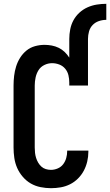

<svg xmlns="http://www.w3.org/2000/svg" viewBox="-20 -978 577 1006"><path d="M343 -774Q343 -799 348 -824.5Q353 -850 365 -872Q377 -894 396 -911.5Q415 -929 438.5 -939.5Q462 -950 487 -954Q512 -958 537 -958V-874Q517 -874 498 -867.5Q479 -861 465.5 -847Q452 -833 446.5 -813.5Q441 -794 441 -774ZM247 8Q220 8 192.5 2.5Q165 -3 141.5 -16.5Q118 -30 99.5 -51.5Q81 -73 70 -98Q59 -123 55 -150.5Q51 -178 51 -205V-530Q51 -555 54 -580.5Q57 -606 64.5 -630Q72 -654 85.5 -675.5Q99 -697 118.5 -713Q138 -729 163 -736Q188 -743 213 -743Q232 -743 251 -739.5Q270 -736 287.5 -727.5Q305 -719 319 -705.5Q333 -692 343 -676V-774H441V-530H343V-546Q343 -565 338.5 -584Q334 -603 321.5 -618Q309 -633 290.5 -640Q272 -647 253 -647Q232 -647 212.5 -637.5Q193 -628 182 -610.5Q171 -593 166.5 -572Q162 -551 162 -530V-205Q162 -191 163.5 -177.5Q165 -164 169 -151Q173 -138 180 -126Q187 -114 197 -105Q207 -96 220 -92Q233 -88 247 -88Q265 -88 282.5 -95.5Q300 -103 311 -117.5Q322 -132 327 -150Q332 -168 332 -186V-189H443V-183Q443 -157 437 -131.5Q431 -106 419 -83.5Q407 -61 388.5 -42.5Q370 -24 347 -12.5Q324 -1 298.5 3.5Q273 8 247 8Z"/></svg>

Font: Moesevka
Style: Bold
Weight: 700
Monospace: yes
Designer: Belleve Invis
Foundry: Belleve Invis
Version: Version 32.5.0; ttfautohint (v1.8.4)